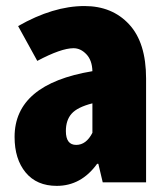

<svg xmlns="http://www.w3.org/2000/svg" viewBox="-20 -604 540 636"><path d="M168 11.7Q101.6 11.7 64.9 -32.7Q28.3 -77.1 28.3 -150.4Q28.3 -325.2 286.1 -368.2Q285.2 -404.3 266.1 -424.3Q247.1 -444.3 223.6 -444.3Q182.6 -444.3 103.5 -402.3L40 -517.6Q156.2 -584 259.8 -584Q351.6 -584 407.7 -523.4Q463.9 -462.9 463.9 -343.8V0H320.3L305.7 -61.5H301.8Q249 11.7 168 11.7ZM232.4 -124Q265.6 -124 286.1 -164.1V-261.7Q236.3 -249 217.3 -227.5Q198.2 -206.1 198.2 -169.9Q198.2 -124 232.4 -124Z"/></svg>

Font: Gen Shin Gothic Monospace Heavy
Style: Bold
Weight: 800
Designer: [Source Han Sans]
Ryoko NISHIZUKA  (kana & ideographs); Paul D. Hunt (Latin, Greek & Cyrillic); Wenlong ZHANG  (bopomofo
Version: Version 1.002.20150607